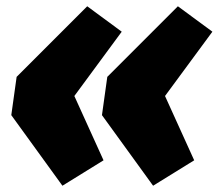

<svg xmlns="http://www.w3.org/2000/svg" viewBox="-20 -589 697 612"><path d="M258 -569 368 -488 217 -283 310 -78 179 3 16 -222 33 -344ZM547 -569 657 -488 506 -283 599 -78 468 3 305 -222 322 -344Z"/></svg>

Font: Fira Sans Black
Style: Italic
Weight: 900
Italic angle: -8°
Designer: Carrois Corporate & Edenspiekermann AG
Foundry: Carrois Corporate GbR & Edenspiekermann AG
Version: Version 4.203